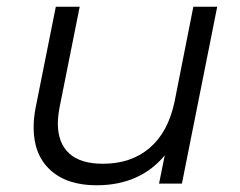

<svg xmlns="http://www.w3.org/2000/svg" viewBox="-20 -546 713 571"><path d="M626 -526 521 0H453L470 -84Q396 5 267 5Q179 5 129.5 -40.5Q80 -86 80 -167Q80 -195 86 -226L146 -526H217L157 -226Q152 -198 152 -179Q152 -121 185.5 -90Q219 -59 286 -59Q370 -59 425 -106Q480 -153 499 -243L555 -526Z"/></svg>

Font: Idrija
Style: Italic
Weight: 400
Italic angle: -11.3°
Designer: Julieta Ulanovsky
Foundry: Julieta Ulanovsky
Version: Version 7.200